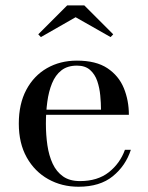

<svg xmlns="http://www.w3.org/2000/svg" viewBox="-20 -700 564 730"><path d="M278.5 10Q215 10 163.5 -18.8Q112 -47.5 81.8 -101.2Q51.5 -155 51.5 -230Q51.5 -305 80 -358.5Q108.5 -412 158.5 -440.8Q208.5 -469.5 272.5 -469.5Q345 -469.5 388.2 -440.8Q431.5 -412 450.8 -365Q470 -318 470 -263.5H119V-283H364Q364 -308 361.2 -337Q358.5 -366 349.8 -391.8Q341 -417.5 322.5 -434Q304 -450.5 272.5 -450.5Q236.5 -450.5 213.5 -432.5Q190.5 -414.5 177.8 -383.2Q165 -352 159.8 -312.5Q154.5 -273 154.5 -230Q154.5 -187 160.2 -147.8Q166 -108.5 180.2 -77.8Q194.5 -47 219.8 -29.2Q245 -11.5 284 -11.5Q351 -11.5 393.8 -45.2Q436.5 -79 455 -130.5H477.5Q458 -70 409 -30Q360 10 278.5 10ZM135.5 -559 125.5 -569.5 235.5 -679.5H300.5L410.5 -569.5L400.5 -559L267.5 -634.5Z"/></svg>

Font: Bodoni Moda
Style: Regular
Weight: 400
Designer: Owen Earl
Foundry: indestructible type
Version: Version 2.005